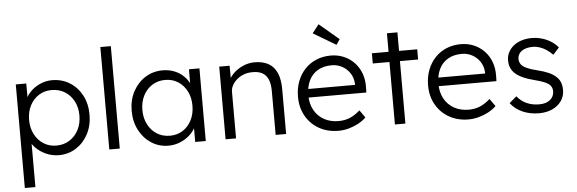

<svg xmlns="http://www.w3.org/2000/svg" viewBox="-57 -962 4152 1382"><g transform="rotate(-5 2019.0 -271.0)"><path d="M71.3 223.4V-525H147L147.7 -385.8L134 -390.7Q142.4 -428.8 172.1 -461.2Q201.8 -493.6 244.1 -513.1Q286.5 -532.7 333.2 -532.7Q404.9 -532.7 460.7 -497.8Q516.5 -463 548.9 -402.2Q581.2 -341.3 581.2 -262.7Q581.2 -184.3 548.9 -122.8Q516.5 -61.3 461 -26Q405.5 9.3 336.5 9.3Q288.2 9.3 243.3 -10.8Q198.5 -31 167.3 -64.1Q136.1 -97.1 128.4 -134.9L147.7 -143.1V223.4ZM324.9 -61Q378 -61 419.4 -87.1Q460.8 -113.1 484.5 -158.7Q508.2 -204.2 508.2 -262.7Q508.2 -320.4 484.8 -365.3Q461.5 -410.2 420.1 -436.2Q378.7 -462.3 324.2 -462.3Q272.5 -462.3 232 -436.7Q191.4 -411.2 167.9 -365.8Q144.4 -320.4 144.4 -262Q144.4 -203.9 167.9 -158.5Q191.4 -113.1 232 -87.1Q272.5 -61 324.9 -61Z M701.1 0V-740H776.8V0Z M1127.7 10Q1060 10 1005.2 -25.5Q950.3 -61 918 -122.5Q885.7 -184 885.7 -262Q885.7 -341 918.7 -402.5Q951.7 -464 1007.5 -499Q1063.4 -534 1132.4 -534Q1173.7 -534 1209 -521.6Q1244.4 -509.3 1271.4 -487Q1298.4 -464.6 1316.3 -434.9Q1334.1 -405.2 1339.1 -370.5L1321.9 -376.9L1322.5 -525H1398.2V0H1321.9V-140.8L1340.8 -146.5Q1333.8 -115.1 1314.6 -86.8Q1295.5 -58.4 1266.4 -36.7Q1237.4 -15 1202.3 -2.5Q1167.1 10 1127.7 10ZM1145.6 -60.4Q1197.4 -60.4 1237.9 -86.2Q1278.5 -112.1 1301.7 -157.8Q1324.9 -203.6 1324.9 -262.7Q1324.9 -320.7 1301.7 -366.1Q1278.5 -411.5 1237.9 -437.6Q1197.4 -463.6 1145 -463.6Q1091.9 -463.6 1050.8 -437.6Q1009.8 -411.5 986.4 -366Q963 -320.4 963 -262Q963 -203.6 986.4 -158Q1009.8 -112.5 1050.8 -86.4Q1091.9 -60.4 1145.6 -60.4Z M1541.3 0V-525H1616.3L1617 -412.6L1602 -403.7Q1612.4 -438.3 1641.7 -467.8Q1671.1 -497.3 1711.9 -515.6Q1752.7 -534 1797.1 -534Q1856.8 -534 1897.1 -511.3Q1937.4 -488.7 1958.1 -441.8Q1978.8 -395 1978.8 -322.7V0H1903.1V-318.1Q1903.1 -369.1 1888.6 -402.2Q1874 -435.2 1845.2 -450.4Q1816.3 -465.6 1773.9 -464.3Q1739.8 -464.3 1711.3 -453.1Q1682.8 -441.9 1661.7 -423.4Q1640.7 -404.8 1628.9 -382.3Q1617 -359.8 1617 -337.6V0H1579.5Q1570.2 0 1560.7 0Q1551.3 0 1541.3 0Z M2357.3 10Q2277.9 10 2217 -24.7Q2156 -59.3 2121.5 -120Q2087 -180.7 2087 -259Q2087 -320 2106.3 -370.3Q2125.7 -420.7 2160.1 -457.5Q2194.6 -494.3 2242.6 -514.5Q2290.6 -534.6 2347.2 -534.6Q2397.9 -534.6 2441.2 -516.2Q2484.6 -497.7 2516.4 -464.5Q2548.2 -431.3 2565.2 -385.7Q2582.2 -340 2580.9 -285L2579.9 -247.1H2141.4L2126.2 -308.9H2517.2L2503.2 -291.9L2503.8 -316.2Q2501.9 -359.7 2480.2 -393.1Q2458.5 -426.5 2423.9 -445.4Q2389.3 -464.3 2348.3 -464.3Q2289.5 -464.3 2248 -440Q2206.4 -415.8 2184.4 -370.9Q2162.4 -326 2162 -263.7Q2162.4 -202.6 2187.7 -156.5Q2213.1 -110.5 2258.6 -85.1Q2304.2 -59.7 2363.9 -59.7Q2407.3 -59.7 2444.3 -74.7Q2481.3 -89.8 2519 -123.4L2557.5 -69Q2533.2 -45.3 2500.7 -27.8Q2468.2 -10.3 2431.4 -0.2Q2394.6 10 2357.3 10ZM2396.2 -607.7 2232.3 -705.1 2280.2 -766.5 2422.1 -646.5Z M2764.8 0V-659H2840.5V0ZM2644.3 -451.3V-525H2971.9V-451.3Z M3297.3 10Q3217.9 10 3157 -24.7Q3096 -59.3 3061.5 -120Q3027 -180.7 3027 -259Q3027 -320 3046.3 -370.3Q3065.7 -420.7 3100.1 -457.5Q3134.6 -494.3 3182.6 -514.5Q3230.6 -534.6 3287.2 -534.6Q3337.9 -534.6 3381.2 -516.2Q3424.6 -497.7 3456.4 -464.5Q3488.2 -431.3 3505.2 -385.7Q3522.2 -340 3520.9 -285L3519.9 -247.1H3081.4L3066.2 -308.9H3457.2L3443.2 -291.9L3443.8 -316.2Q3441.9 -359.7 3420.2 -393.1Q3398.5 -426.5 3363.9 -445.4Q3329.3 -464.3 3288.3 -464.3Q3229.5 -464.3 3188 -440Q3146.4 -415.8 3124.4 -370.9Q3102.4 -326 3102 -263.7Q3102.4 -202.6 3127.7 -156.5Q3153.1 -110.5 3198.6 -85.1Q3244.2 -59.7 3303.9 -59.7Q3347.3 -59.7 3384.3 -74.7Q3421.3 -89.8 3459 -123.4L3497.5 -69Q3473.2 -45.3 3440.7 -27.8Q3408.2 -10.3 3371.4 -0.2Q3334.6 10 3297.3 10Z M3806.3 10Q3740.3 10 3687 -13.7Q3633.7 -37.3 3600.7 -81L3652.8 -125.8Q3682.1 -90.2 3721.9 -72Q3761.6 -53.8 3813 -53.8Q3838.7 -53.8 3858.8 -60.1Q3878.8 -66.5 3892.5 -78.2Q3906.2 -89.9 3913.2 -105.4Q3920.2 -120.9 3920.2 -139Q3920.2 -172.7 3893.5 -192.8Q3880.1 -202.5 3855.8 -211.8Q3831.4 -221.2 3795.4 -230.2Q3741.7 -243.8 3705.6 -261.1Q3669.4 -278.4 3648.8 -300.4Q3632.1 -318.7 3624.1 -340.2Q3616 -361.7 3616 -387.7Q3616 -420 3629.9 -446.7Q3643.7 -473.3 3668.2 -493.2Q3692.7 -513 3726.5 -523.5Q3760.3 -534 3799.7 -534Q3836 -534 3871.3 -524Q3906.6 -514 3937 -495Q3967.3 -476 3989 -449.6L3944.5 -400.5Q3924.4 -421.5 3900.8 -437.4Q3877.1 -453.2 3851.9 -461.7Q3826.7 -470.2 3803 -470.2Q3776.9 -470.2 3756 -464.7Q3735.2 -459.2 3720.8 -448.7Q3706.4 -438.1 3699.1 -423.3Q3691.7 -408.4 3691.7 -390Q3692.4 -375.7 3698.4 -362.7Q3704.4 -349.6 3716.4 -340Q3730.5 -328.9 3756 -318.6Q3781.5 -308.2 3818.6 -299.5Q3866.9 -287.6 3899.7 -273.1Q3932.6 -258.6 3952.6 -239.6Q3973.6 -221.3 3982.8 -196.9Q3992 -172.6 3992 -141.6Q3992 -97.3 3968 -62.8Q3944 -28.3 3902 -9.2Q3860 10 3806.3 10Z"/></g></svg>

Font: Lexend Medium
Style: Regular
Weight: 500
Designer: Bonnie Shaver-Troup, Thomas Jockin
Foundry: Lexend
Version: Version 1.005